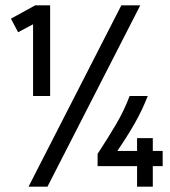

<svg xmlns="http://www.w3.org/2000/svg" viewBox="-20 -700 636 720"><path d="M21 -630 112 -680H168V-340H104V-609L48 -579ZM435 -680H506L158 0H87ZM590 -77H553V0H494V-77H346V-123Q384 -181 415 -233.5Q446 -286 466 -340H534Q514 -288 485.5 -238Q457 -188 420 -134H494V-182H553V-134H590Z"/></svg>

Font: Inria Sans
Style: Regular
Weight: 400
Designer: Black Foundry Team
Foundry: Black Foundry
Version: Version 1.2; ttfautohint (v1.8.3)